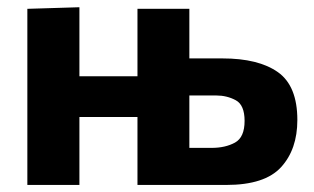

<svg xmlns="http://www.w3.org/2000/svg" viewBox="-20 -524 889 544"><path d="M57.5 0V-499L205 -503.5V-308H369.5V-499H516.5V-358.5H610Q712.5 -358.5 767.5 -319.5Q822.5 -280.5 822.5 -184Q822.5 -101 776.5 -50.5Q730.5 0 621.5 0H369.5V-192.5H205V0ZM516.5 -105H579.5Q618.5 -105 645.8 -120Q673 -135 673 -181.5Q673 -226.5 648 -240Q623 -253.5 592.5 -253.5H516.5Z"/></svg>

Font: Commissioner
Style: Bold
Weight: 700
Designer: Kostas Bartsokas
Foundry: Kostas Bartsokas
Version: Version 1.000; ttfautohint (v1.8.3)